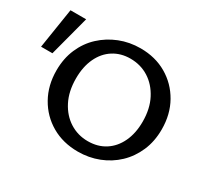

<svg xmlns="http://www.w3.org/2000/svg" viewBox="-162 -870 1153 1083"><g transform="rotate(30 414.5 -329.0)"><path d="M452 12Q355 12 280 -31.5Q205 -75 162 -151.5Q119 -228 119 -325Q119 -403 146.5 -466.5Q174 -530 222.5 -575Q271 -620 334 -645Q397 -670 469 -670Q565 -670 639.5 -626.5Q714 -583 757 -507Q800 -431 800 -333Q800 -255 772.5 -191.5Q745 -128 697 -82.5Q649 -37 586 -12.5Q523 12 452 12ZM471 -67Q536 -67 584 -98Q632 -129 658.5 -185.5Q685 -242 685 -317Q685 -401 653 -462.5Q621 -524 568 -557.5Q515 -591 448 -591Q386 -591 338 -560.5Q290 -530 263.5 -473.5Q237 -417 237 -341Q237 -257 268.5 -195.5Q300 -134 353 -100.5Q406 -67 471 -67ZM51 -397H-23L18 -658H120Z"/></g></svg>

Font: Ysabeau Infant SemiBold
Style: Regular
Weight: 600
Designer: Christian Thalmann (Catharsis Fonts)
Version: Version 2.002; featfreeze: ss01,ss02,lnum